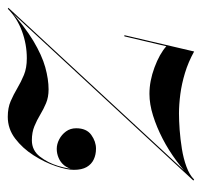

<svg xmlns="http://www.w3.org/2000/svg" viewBox="-85 -477 520 494"><g transform="rotate(90 175.0 -230.0)"><path d="M-52 8.5 389.5 -468.5 392.5 -467.5 -49 9.5ZM-49.5 10 -51 8.5Q-4 -33.5 33.2 -55.8Q70.5 -78 101.2 -86.5Q132 -95 158 -95Q178 -95 193.5 -88.5Q209 -82 223 -73.5Q237 -65 252.8 -58.5Q268.5 -52 289 -52Q315 -52 331 -72.8Q347 -93.5 354.8 -119.2Q362.5 -145 362.5 -160H364Q361.5 -145 353.5 -135.2Q345.5 -125.5 334.2 -120.8Q323 -116 311 -116Q299 -116 286.8 -122.2Q274.5 -128.5 266.2 -139.8Q258 -151 258 -166Q258 -192.5 275 -204.8Q292 -217 310.5 -217Q326 -217 338.2 -211.2Q350.5 -205.5 357.8 -193Q365 -180.5 365 -160Q365 -141.5 355.2 -113Q345.5 -84.5 327.5 -56.2Q309.5 -28 284.5 -9Q259.5 10 228.5 10Q205.5 10 188.2 2.5Q171 -5 155 -14.5Q139 -24 121 -31.5Q103 -39 78 -39Q42 -39 8.2 -26.5Q-25.5 -14 -49.5 10ZM18.5 -290 60.5 -469.5Q87.5 -454.5 115.5 -446Q143.5 -437.5 170.2 -434Q197 -430.5 220 -430.5Q238 -430.5 262 -432.2Q286 -434 311 -438Q336 -442 357 -449.8Q378 -457.5 390 -469.5L392.5 -467.5Q370 -445 342.5 -424.5Q315 -404 285 -388.5Q255 -373 225.5 -363.8Q196 -354.5 169.5 -354.5Q136.5 -354.5 101.5 -367.5Q66.5 -380.5 47 -398L21.5 -290Z"/></g></svg>

Font: Bodoni Moda 72pt
Style: Italic
Weight: 400
Italic angle: -13°
Designer: Owen Earl
Foundry: indestructible type
Version: Version 2.005